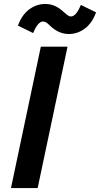

<svg xmlns="http://www.w3.org/2000/svg" viewBox="-20 -951 506 971"><path d="M35.5 0 186.5 -715H321.5L170.5 0ZM209 -931Q235.2 -931 258.5 -920.4Q281.7 -909.9 303.2 -889.4Q314.2 -879.8 322.2 -873.8Q330.1 -867.8 339.6 -867.8Q351.7 -867.8 364.3 -882.2Q376.9 -896.6 388.8 -926.2L465.7 -888.6Q446.4 -834.6 409.4 -806.8Q372.5 -779 327.4 -779Q301.6 -779 278 -789.8Q254.4 -800.5 232.2 -821.6Q222.2 -831.9 214.6 -837Q207 -842.2 196.8 -842.2Q185.1 -842.2 172.5 -828.1Q160 -814 147.7 -783.8L70.8 -821.4Q90.1 -875.4 127.3 -903.2Q164.6 -931 209 -931Z"/></svg>

Font: Wix Madefor Text
Style: Italic
Weight: 400
Italic angle: -12°
Designer: Dalton Maag Ltd
Foundry: Dalton Maag Ltd
Version: Version 3.100